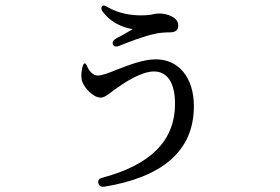

<svg xmlns="http://www.w3.org/2000/svg" viewBox="-20 -610 1040 712"><path d="M294 -375C290 -374 287 -368 285 -358C281 -340 280 -322 285 -307C295 -281 327 -248 353 -248C367 -248 380 -259 395 -270C394 -270 398 -272 399 -273C401 -275 404 -277 407 -279C435 -299 501 -345 551 -345C601 -345 629 -302 629 -226C629 -84 534 2 360 49C347 52 342 59 345 70C348 81 356 84 369 82C574 48 699 -45 699 -216C699 -323 642 -390 558 -390C511 -390 459 -369 414 -352C384 -340 360 -330 343 -330C328 -330 315 -341 306 -358C301 -370 297 -376 294 -375ZM363 -564C399 -519 443 -507 472 -502C460 -494 444 -486 429 -477C422 -474 416 -470 410 -467C399 -460 396 -453 399 -445C402 -438 410 -435 422 -440C459 -455 512 -475 548 -483C568 -489 595 -490 610 -490C629 -490 641 -497 641 -516C641 -546 600 -560 570 -560C566 -560 561 -559 555 -559C554 -558 553 -558 552 -558C550 -558 546 -557 537 -555C528 -554 516 -553 504 -553C467 -553 423 -559 380 -583C369 -590 362 -592 358 -586C354 -580 355 -573 363 -564Z"/></svg>

Font: 寒蝉锦书宋 Text
Style: Regular
Weight: 400
Designer: 寒蝉锦书宋{Warren} 思源宋体{Ryoko NISHIZUKA 西塚涼子 (kana & ideographs); Frank Grießhammer (Latin, Greek & Cyrillic); Wenlong ZHANG 
Foundry: Adobe & ChillType
Version: Version 2.000;Glyphs 3.1.1 (3135)